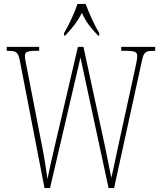

<svg xmlns="http://www.w3.org/2000/svg" viewBox="-20 -951 818 971"><path d="M304 -784V-771H310C346 -810 370 -838 394 -886C416 -838 439 -810 476 -771H482V-784C458 -822 430 -886 413 -931H372C357 -886 327 -822 304 -784ZM80 -646 205 0H233L387 -660L529 0H557L698 -645C708 -691 718 -694 762 -694H765V-714H593V-694H619C669 -694 674 -685 674 -666C674 -652 669 -631 661 -593L578 -213C566 -158 553 -92 543 -52C533 -100 524 -148 511 -210L402 -714H374L252 -191C240 -139 231 -100 220 -46C211 -104 208 -133 196 -195L119 -591C112 -629 106 -653 106 -666C106 -685 111 -694 161 -694H178V-714H14V-694H17C60 -694 71 -690 80 -646Z"/></svg>

Font: Noto Serif Sinhala ExtraCondensed Thin
Style: Regular
Weight: 100
Width: 2
Designer: Jelle Bosma - Monotype Design Team
Foundry: Monotype Imaging Inc.
Version: Version 2.007